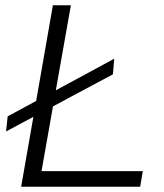

<svg xmlns="http://www.w3.org/2000/svg" viewBox="-20 -706 620 726"><path d="M60 0 180 -686H248L137 -59H520L510 0ZM3 -209 9 -266 412 -484 407 -425Z"/></svg>

Font: Archivo SemiExpanded ExtraLight
Style: Italic
Weight: 250
Width: 6
Italic angle: -10°
Designer: Hector Gatti
Foundry: Omnibus-Type
Version: Version 2.001